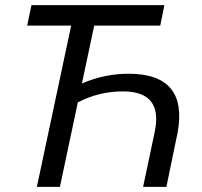

<svg xmlns="http://www.w3.org/2000/svg" viewBox="-20 -730 789 750"><path d="M482 -442Q715 -442 674 -213L630 0H539L585 -218Q616 -373 460 -373Q366 -373 284 -330L214 0H124L258 -630H86L103 -710H622L606 -630H348L300 -404Q389 -442 482 -442Z"/></svg>

Font: Raleway-v4020 Medium
Style: Italic
Weight: 500
Italic angle: -12°
Designer: Matt McInerney, Pablo Impallari, Rodrigo Fuenzalida
Foundry: Matt McInerney, Pablo Impallari, Rodrigo Fuenzalida
Version: Version 4.020;PS 004.020;hotconv 1.0.88;makeotf.lib2.5.64775